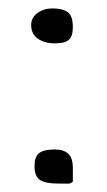

<svg xmlns="http://www.w3.org/2000/svg" viewBox="-20 -499 253 456"><path d="M111 -396Q86 -396 70 -407Q54 -418 54 -440Q54 -457 69 -468Q84 -479 104 -479Q128 -479 140.5 -470.5Q153 -462 153 -434Q153 -413 143.5 -404.5Q134 -396 111 -396ZM119 -63Q88 -63 75 -71.5Q62 -80 62 -105Q62 -126 72.5 -135Q83 -144 111 -144Q131 -144 142 -134Q153 -124 153 -100V-68Q153 -67 149.5 -65Q146 -63 144 -63Z"/></svg>

Font: Fuzzy Bubbles
Style: Regular
Weight: 400
Designer: Robert E. Leuschke
Foundry: Robert E. Leuschke
Version: Version 1.010; ttfautohint (v1.8.3)